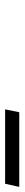

<svg xmlns="http://www.w3.org/2000/svg" viewBox="300 -1066 94 733"><g transform="rotate(90 346.5 -699.0)"><path d="M397 -672 408 -726H693L681 -672Z"/></g></svg>

Font: Azeret Mono ExtraLight
Style: Italic
Weight: 250
Italic angle: -12°
Designer: Martin Vácha
Foundry: Displaay
Version: Version 1.002